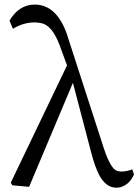

<svg xmlns="http://www.w3.org/2000/svg" viewBox="-20 -827 620 860"><path d="M572.3 -68.4 580.1 -45.9Q560.5 0 518.6 11.7Q508.8 13.7 501 13.7Q454.1 13.7 423.8 -43.9Q405.3 -80.1 389.6 -139.6L306.6 -456.1L110.4 9.8L35.2 2.9L28.3 -8.8L280.3 -534.2L246.1 -627Q216.8 -703.1 176.8 -719.7Q158.2 -726.6 131.8 -726.6Q83 -725.6 38.1 -698.2L22.5 -734.4Q64.5 -805.7 134.8 -806.6Q234.4 -806.6 281.2 -669.9Q282.2 -667 282.2 -666L445.3 -162.1Q473.6 -77.1 500 -63.5Q510.7 -58.6 523.4 -58.6Q546.9 -58.6 572.3 -68.4Z"/></svg>

Font: GenYoMin JP Regular
Style: Regular
Weight: 400
Version: Version 1.001;PS 1;hotconv 16.6.51;makeotf.lib2.5.65220 DEVE